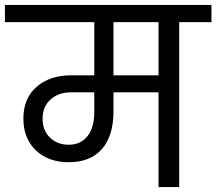

<svg xmlns="http://www.w3.org/2000/svg" viewBox="-47 -760 879 780"><path d="M812 -670H681V0H597V-385H414V-308Q414 -208 367 -154.5Q320 -101 232 -101Q149 -101 98.5 -149.5Q48 -198 48 -278Q48 -361 102 -407.5Q156 -454 241 -454H336V-670H-27V-740H812ZM597 -670H414V-454H597ZM336 -385H243Q191 -385 158.5 -356Q126 -327 126 -278Q126 -230 156 -201Q186 -172 232 -172Q281 -172 308.5 -207Q336 -242 336 -304Z"/></svg>

Font: Poppins A&M
Style: Regular-A&M
Weight: 400
Designer: Ninad Kale (Devanagari), Jonny Pinhorn (Latin)
Foundry: Indian Type Foundry
Version: 4.004